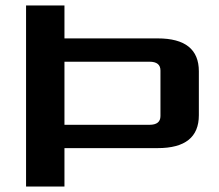

<svg xmlns="http://www.w3.org/2000/svg" viewBox="-20 -680 800 700"><path d="M75 0V-660H215V-540H555Q705 -540 705 -420V-260Q705 -140 555 -140H215V0ZM215 -225H525Q565 -225 565 -257V-423Q565 -455 525 -455H215Z"/></svg>

Font: Xolonium
Style: Regular
Weight: 400
Designer: Severin Meyer
Version: Version 4.2